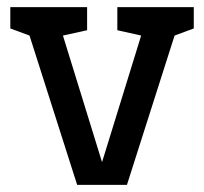

<svg xmlns="http://www.w3.org/2000/svg" viewBox="-20 -520 574 540"><path d="M63 -420 9 -440V-500H225V-435L157 -420L267 -64L377 -420L310 -435V-500H525V-440L471 -420L337 0H197Z"/></svg>

Font: Hermeneus One
Style: Regular
Weight: 400
Designer: Rodrigo Fuenzalida, Pablo Impallari
Foundry: Pablo Impallari, Rodrigo Fuenzalida
Version: Version 1.002; ttfautohint (v0.93) -l 8 -r 50 -G 200 -x 14 -